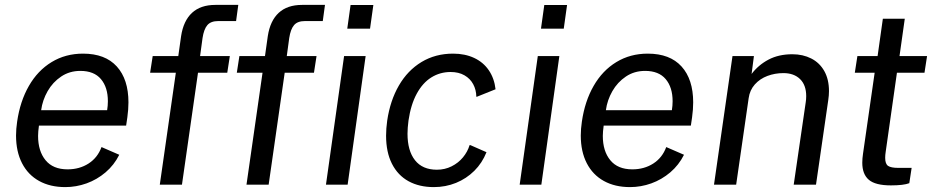

<svg xmlns="http://www.w3.org/2000/svg" viewBox="-20 -754 3818 784"><path d="M319 -535Q409.5 -535 457 -482.5Q504.5 -430 504.5 -336Q504.5 -307.5 500 -275L495 -241H139Q135.5 -215.5 135.5 -199Q135.5 -137 166 -99.8Q196.5 -62.5 256 -62.5Q304.5 -62.5 341.5 -86.2Q378.5 -110 394.5 -153.5L467 -122Q446 -80 411 -50.2Q376 -20.5 333.5 -5.2Q291 10 246.5 10Q185 10 139.8 -15Q94.5 -40 70 -87.5Q45.5 -135 45.5 -200.5Q45.5 -227.5 50 -257.5Q62 -340.5 98 -403.2Q134 -466 190.8 -500.5Q247.5 -535 319 -535ZM417.5 -304Q420.5 -323 420.5 -340.5Q420.5 -397.5 392.2 -431Q364 -464.5 308 -464.5Q264 -464.5 229.8 -441.5Q195.5 -418.5 174.5 -381.8Q153.5 -345 148 -304Z M698 -457H593L603.5 -525H708L719.5 -606.5Q729 -669 764 -701.5Q799 -734 859.5 -734H953L944 -668H871Q841 -668 826.8 -651.5Q812.5 -635 807 -598.5L797 -525H918.5L908 -457H788.5L723 0H632.5Z M1052 -457H947L957.5 -525H1062L1073.5 -606.5Q1083 -669 1118 -701.5Q1153 -734 1213.5 -734H1307L1298 -668H1225Q1195 -668 1180.8 -651.5Q1166.5 -635 1161 -598.5L1151 -525H1272.5L1262 -457H1142.5L1077 0H986.5ZM1385 -525H1473L1399.5 0H1311ZM1411.5 -733.5H1504.5L1491 -637H1398Z M1830 -535Q1878.5 -535 1916 -517.5Q1953.5 -500 1976 -467Q1998.5 -434 2003.5 -389.5L1927.5 -359H1925Q1924.5 -387.5 1912.2 -410.2Q1900 -433 1876.5 -446.5Q1853 -460 1820 -460Q1777 -460 1741.5 -438Q1706 -416 1681.8 -371.5Q1657.5 -327 1648 -261.5Q1644 -231 1644 -208Q1644 -138.5 1674.5 -99.8Q1705 -61 1764 -61Q1796.5 -61 1824 -74.8Q1851.5 -88.5 1870.5 -111.5Q1889.5 -134.5 1897.5 -161.5H1900.5L1966.5 -132.5Q1949 -88.5 1916.8 -56.5Q1884.5 -24.5 1842 -7.2Q1799.5 10 1751.5 10Q1692 10 1648.2 -14Q1604.5 -38 1580.5 -85.2Q1556.5 -132.5 1556.5 -200Q1556.5 -229 1561 -261Q1573 -343 1608.8 -404.8Q1644.5 -466.5 1701.2 -500.8Q1758 -535 1830 -535Z M2176 -525H2264L2190.5 0H2102ZM2202.5 -733.5H2295.5L2282 -637H2189Z M2625 -535Q2715.5 -535 2763 -482.5Q2810.5 -430 2810.5 -336Q2810.5 -307.5 2806 -275L2801 -241H2445Q2441.5 -215.5 2441.5 -199Q2441.5 -137 2472 -99.8Q2502.5 -62.5 2562 -62.5Q2610.5 -62.5 2647.5 -86.2Q2684.5 -110 2700.5 -153.5L2773 -122Q2752 -80 2717 -50.2Q2682 -20.5 2639.5 -5.2Q2597 10 2552.5 10Q2491 10 2445.8 -15Q2400.5 -40 2376 -87.5Q2351.5 -135 2351.5 -200.5Q2351.5 -227.5 2356 -257.5Q2368 -340.5 2404 -403.2Q2440 -466 2496.8 -500.5Q2553.5 -535 2625 -535ZM2723.5 -304Q2726.5 -323 2726.5 -340.5Q2726.5 -397.5 2698.2 -431Q2670 -464.5 2614 -464.5Q2570 -464.5 2535.8 -441.5Q2501.5 -418.5 2480.5 -381.8Q2459.5 -345 2454 -304Z M2971 -525H3058.5L3049 -452Q3076.5 -488.5 3118 -510.5Q3159.5 -532.5 3215.5 -532.5Q3258.5 -532.5 3292.5 -515.2Q3326.5 -498 3345.8 -464Q3365 -430 3365 -382Q3365 -364.5 3362 -345L3312 0H3221L3270 -336Q3272 -348 3272 -361.5Q3272 -406.5 3247 -431Q3222 -455.5 3179 -455.5Q3144.5 -455.5 3113.8 -444Q3083 -432.5 3062.2 -409.2Q3041.5 -386 3037 -353L2986 0H2895.5Z M3501 -89.5Q3501 -106.5 3504 -126.5L3551.5 -457H3470.5L3481 -525H3563.5L3585 -677.5H3674.5L3653 -525H3765.5L3755 -457H3642.5L3596.5 -133.5Q3594.5 -121 3594.5 -109.5Q3594.5 -84.5 3606.5 -76.5Q3618.5 -68.5 3648 -68.5H3702.5L3693 -6Q3669.5 3 3618 3Q3554.5 3 3527.8 -19.8Q3501 -42.5 3501 -89.5Z"/></svg>

Font: 1883 Sans
Style: Italic
Weight: 400
Italic angle: -8°
Designer: 1883 Sans project is a fork of Public Sans.
Version: Version 1.009